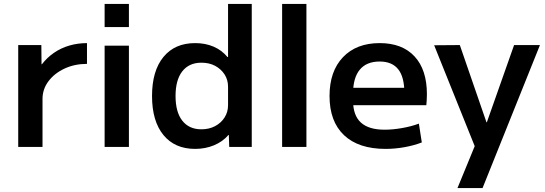

<svg xmlns="http://www.w3.org/2000/svg" viewBox="-20 -750 2780 980"><path d="M73 0V-520H191L192 -422H194Q220 -456 255.5 -480.5Q291 -505 334 -517.5Q377 -530 424 -530V-424Q361 -424 309.5 -400Q258 -376 227.5 -335.5Q197 -295 197 -245V0Z M514 -612V-730H638V-612ZM514 0V-517H638V0Z M976 10Q872 10 814 -61Q756 -132 756 -260Q756 -388 814 -459Q872 -530 976 -530Q1028 -530 1070 -512Q1112 -494 1141 -459H1144V-730H1265V0H1150L1148 -61H1146Q1117 -27 1072.5 -8.5Q1028 10 976 10ZM1008 -90Q1047 -90 1077.5 -106Q1108 -122 1126 -150Q1144 -178 1144 -213V-307Q1144 -343 1126 -370.5Q1108 -398 1078 -414Q1048 -430 1008 -430Q945 -430 910.5 -386Q876 -342 876 -260Q876 -178 910.5 -134Q945 -90 1008 -90Z M1420 0V-730H1544V0Z M1948 10Q1810 10 1736 -60Q1662 -130 1662 -260Q1662 -386 1730.5 -458Q1799 -530 1918 -530Q2033 -530 2096 -462Q2159 -394 2159 -269Q2159 -255 2158 -238Q2157 -221 2156 -213H1730V-302H2062L2044 -275Q2044 -357 2012.5 -396.5Q1981 -436 1918 -436Q1851 -436 1816.5 -394.5Q1782 -353 1782 -272V-237Q1782 -161 1822 -124.5Q1862 -88 1943 -88Q1985 -88 2033 -96.5Q2081 -105 2118 -119L2133 -23Q2095 -8 2046 1Q1997 10 1948 10Z M2315 210 2403 -4 2196 -519 2327 -520 2463 -126H2465L2604 -520H2736L2443 210Z"/></svg>

Font: M PLUS 1 SemiBold
Style: Regular
Weight: 600
Designer: Coji Morishita
Foundry: UNDERFOREST DESIGN
Version: Version 1.001